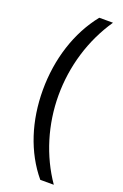

<svg xmlns="http://www.w3.org/2000/svg" viewBox="-167 -767 627 975"><g transform="rotate(20 147.0 -280.0)"><path d="M46 -276C46 -111 94 43 190 158H263C177 34 130 -121 130 -277C130 -435 176 -589 264 -718H190C96 -601 46 -443 46 -276Z"/></g></svg>

Font: Noto Sans Lao Looped Condensed
Style: Regular
Weight: 400
Width: 3
Designer: Mark Frömberg, Ben Mitchell
Foundry: The Fontpad Ltd
Version: Version 1.002